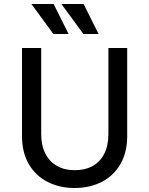

<svg xmlns="http://www.w3.org/2000/svg" viewBox="-20 -930 746 960"><path d="M90 -250V-690H186V-260Q186 -202 207 -161.5Q228 -121 265.5 -100Q303 -79 354 -79Q405 -79 443 -100Q481 -121 501.5 -161.5Q522 -202 522 -260V-690H616V-250Q616 -167 581.5 -108.5Q547 -50 487.5 -20Q428 10 353 10Q279 10 219 -20Q159 -50 124.5 -108.5Q90 -167 90 -250ZM137 -910H248L323 -760H247ZM287 -910H398L473 -760H397Z"/></svg>

Font: Radio Canada
Style: Regular
Weight: 400
Designer: Charles Daoud, Etienne Aubert Bonn, Alexandre Saumier Demers, Jacques Le Bailly
Foundry: Radio-Canada
Version: Version 2.104;gftools[0.9.28.dev5+ged2979d]